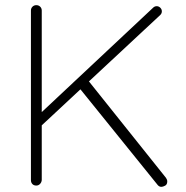

<svg xmlns="http://www.w3.org/2000/svg" viewBox="-20 -720 722 745"><path d="M606 5Q598 5 592 -2L290 -376L322 -408L624 -30Q629 -23 629 -16Q629 -4 620.5 0.5Q612 5 606 5ZM588 -696Q596 -696 602 -690Q608 -684 608 -676Q608 -668 602 -662L136 -228L127 -271L574 -690Q580 -696 588 -696ZM121 0Q111 0 105.5 -6Q100 -12 100 -21V-679Q100 -688 106 -694Q112 -700 121 -700Q130 -700 136 -694Q142 -688 142 -679V-21Q141 -12 135 -6Q129 0 121 0Z"/></svg>

Font: Quicksand Light Light
Style: Regular
Weight: 300
Version: Version 3.006